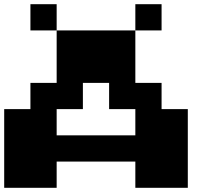

<svg xmlns="http://www.w3.org/2000/svg" viewBox="-20 -1020 1040 915"><path d="M125 -937.5V-1000H187.5H250V-937.5V-875H437.5H625V-937.5V-1000H687.5H750V-937.5V-875H687.5H625V-750V-625H687.5H750V-562.5V-500H812.5H875V-312.5V-125H750H625V-187.5V-250H437.5H250V-187.5V-125H125H0V-312.5V-500H62.5H125V-562.5V-625H187.5H250V-750V-875H187.5H125ZM500 -562.5V-625H437.5H375V-562.5V-500H312.5H250V-437.5V-375H437.5H625V-437.5V-500H562.5H500Z"/></svg>

Font: Press Start 2P
Style: Regular
Weight: 500
Monospace: yes
Version: Version 2.14